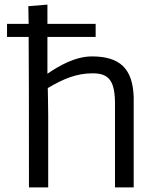

<svg xmlns="http://www.w3.org/2000/svg" viewBox="-20 -818 707 838"><path d="M106.4 0H190.4V-314C190.4 -355 188.5 -433.6 188.5 -433.6C259.3 -475.6 315.9 -498 384.8 -498C456.1 -498 481.9 -464.4 481.9 -363.8V0H563.5V-393.6C559.6 -517.6 504.4 -571.8 381.3 -571.8C308.1 -571.8 236.8 -530.3 187 -496.1V-656.7H397.5V-713.9H187V-797.9L103.5 -791C103.5 -791 104 -788.1 105 -713.9H10.7V-656.7H105C106 -548.3 106.4 -353 106.4 0Z"/></svg>

Font: Duru Sans
Style: Regular
Weight: 400
Designer: Onur Yazıcıgil
Foundry: Onur Yazıcıgil
Version: Version 1.002